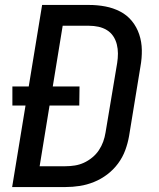

<svg xmlns="http://www.w3.org/2000/svg" viewBox="-20 -755 640 775"><path d="M29 0 83 -329H30V-406H96L150 -735H340Q373 -735 405 -729Q437 -723 465 -708.5Q493 -694 512.5 -670Q532 -646 542 -616Q552 -586 552.5 -553Q553 -520 547 -487L501 -206Q496 -177 485.5 -148.5Q475 -120 456.5 -95Q438 -70 413 -51Q388 -32 359.5 -20.5Q331 -9 302 -4.5Q273 0 244 0ZM140 -84H244Q263 -84 282 -87Q301 -90 318.5 -98Q336 -106 352 -119Q368 -132 379 -148.5Q390 -165 396.5 -183Q403 -201 406 -220L453 -501Q456 -520 456 -539Q456 -558 451.5 -576Q447 -594 437 -609Q427 -624 411.5 -633.5Q396 -643 377.5 -647Q359 -651 340 -651H233L193 -406H301L300 -329H180Z"/></svg>

Font: Iosevka Custom Medium Oblique
Style: Regular
Weight: 500
Italic angle: -9°
Designer: Belleve Invis
Foundry: Belleve Invis
Version: Version 27.0.1